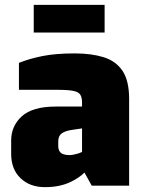

<svg xmlns="http://www.w3.org/2000/svg" viewBox="-20 -765 594 791"><path d="M165 6Q103 6 64.5 -31Q26 -68 26 -131V-186Q26 -246 70 -286Q114 -326 210 -326H318V-343Q318 -363 311 -374.5Q304 -386 282.5 -390.5Q261 -395 215 -395H58V-506Q100 -523 154.5 -534Q209 -545 288 -545Q356 -545 406.5 -529.5Q457 -514 484.5 -473.5Q512 -433 512 -357V0H358L328 -54Q318 -44 303.5 -34Q289 -24 269 -14.5Q249 -5 223 0.5Q197 6 165 6ZM267 -126Q272 -126 278 -127Q284 -128 290 -129.5Q296 -131 301.5 -132.5Q307 -134 311 -136Q315 -138 318 -139V-236L277 -230Q249 -226 234.5 -215.5Q220 -205 220 -183V-163Q220 -150 225.5 -141.5Q231 -133 241.5 -129.5Q252 -126 267 -126ZM119 -631V-745H411V-631Z"/></svg>

Font: Exo Thin Black
Style: Regular
Weight: 900
Version: Version 2.000